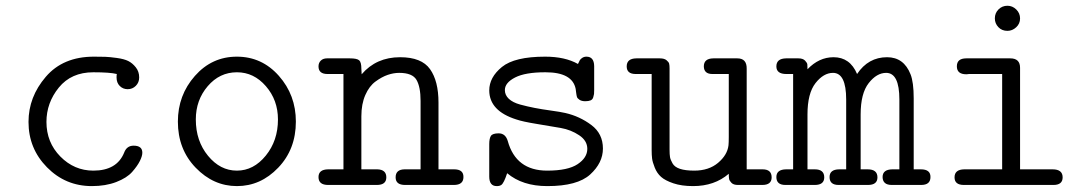

<svg xmlns="http://www.w3.org/2000/svg" viewBox="-20 -630 3714 654"><path d="M77.1 -214.8Q77.1 -299.8 136 -368.4Q194.8 -437 299.8 -437Q323.7 -437 338.4 -436.5Q353 -436 377.9 -432.6Q402.8 -429.2 417 -422.1Q431.2 -415 442.6 -400.6Q454.1 -386.2 454.1 -366.2Q454.1 -349.1 442.6 -337.6Q431.2 -326.2 415 -326.2Q398.9 -326.2 387.9 -337.2Q377 -348.1 377 -366.2Q377 -374 377.9 -377.9Q355 -383.8 297.9 -383.8Q222.7 -383.8 180.4 -331.8Q138.2 -279.8 138.2 -214.8Q138.2 -145 185.5 -96.9Q232.9 -48.8 297.9 -48.8Q377.9 -48.8 402.8 -109.9Q411.6 -133.8 435.1 -133.8Q464.8 -133.8 464.8 -109.9Q464.8 -98.6 456.5 -81.8Q448.2 -64.9 430.2 -44.4Q412.1 -23.9 376 -10Q339.8 3.9 293 3.9Q203.1 3.9 140.1 -60.1Q77.1 -124 77.1 -214.8Z M585.9 -215.8Q585.9 -305.7 643.8 -371.3Q701.7 -437 786.9 -437Q872.1 -437 929.9 -371.6Q987.8 -306.2 987.8 -215.8Q987.8 -121.6 927.7 -58.8Q867.7 3.9 787.1 3.9Q707 3.9 646.5 -58.8Q585.9 -121.6 585.9 -215.8ZM647 -223.1Q647 -149.9 688.5 -99.4Q730 -48.8 786.9 -48.8Q843.8 -48.8 885.3 -99.9Q926.8 -150.9 926.8 -223.1Q926.8 -289.1 885.7 -336.4Q844.7 -383.8 787.1 -383.8Q728 -383.8 687.5 -336.4Q647 -289.1 647 -223.1Z M1064.9 -26.9Q1064.9 -52.7 1097.7 -53.2H1149.9V-377.9H1095.7Q1064.9 -377.9 1064.9 -403.8Q1064.9 -416 1072.8 -423.6Q1080.6 -431.2 1093.8 -431.2H1171.9Q1195.8 -431.2 1203.4 -424.6Q1210.9 -418 1210.9 -396Q1210.9 -393.1 1211.4 -386.5Q1211.9 -379.9 1211.9 -377Q1261.7 -435.1 1342.8 -435.1Q1416 -435.1 1444.8 -394.5Q1473.6 -354 1473.6 -280.8V-53.2H1526.9Q1559.1 -53.2 1558.6 -26.9Q1558.6 0 1525.9 0H1359.9Q1327.6 0 1327.6 -25.9Q1327.6 -52.7 1357.9 -53.2H1412.6V-286.1Q1412.6 -334 1398.7 -357.9Q1384.8 -381.8 1339.8 -381.8Q1320.8 -381.8 1300.8 -375Q1280.8 -368.2 1259.3 -352.5Q1237.8 -336.9 1224.4 -306.4Q1210.9 -275.9 1210.9 -233.9V-53.2H1265.6Q1295.9 -52.2 1295.9 -25.9Q1295.9 0 1263.7 0H1097.7Q1064.9 0 1064.9 -26.9Z M1646.5 -28.8V-139.2Q1646.5 -158.2 1652.1 -167Q1657.7 -175.8 1678.7 -175.8Q1701.7 -175.8 1709.5 -149.9Q1737.3 -48.8 1843.8 -48.8Q1914.6 -48.8 1947.5 -70.8Q1980.5 -92.8 1980.5 -123Q1980.5 -150.9 1952.6 -169.4Q1924.8 -188 1890.1 -194.1Q1855.5 -200.2 1807.6 -208Q1759.8 -215.8 1738.8 -223.1Q1647 -252 1646.5 -321.8Q1646.5 -366.7 1689.7 -401.9Q1732.9 -437 1836.9 -437Q1904.8 -437 1948.7 -412.1Q1952.6 -420.9 1955.1 -425Q1957.5 -429.2 1963.6 -433.1Q1969.7 -437 1977.5 -437Q2003.4 -437 2003.9 -404.8V-323.2Q2003.9 -313.5 2003.4 -309.8Q2002.9 -306.2 2000.7 -298.6Q1998.5 -291 1991.7 -288.1Q1984.9 -285.2 1973.6 -285.2Q1961.4 -285.2 1954.1 -290Q1946.8 -294.9 1945.3 -299.6Q1943.8 -304.2 1942.4 -315.2Q1940.9 -326.2 1940.9 -327.1Q1929.7 -383.8 1838.4 -383.8Q1837.4 -383.8 1836.9 -383.8Q1769 -383.8 1734.4 -366Q1699.7 -348.1 1699.7 -323.2Q1699.7 -306.2 1713.1 -293.5Q1726.6 -280.8 1751.7 -273.9Q1776.9 -267.1 1800.8 -262.5Q1824.7 -257.8 1856.7 -253.4Q1888.7 -249 1905.8 -245.1Q1954.6 -233.9 1994.1 -204.3Q2033.7 -174.8 2033.7 -124Q2033.7 -75.2 1990.2 -35.6Q1946.8 3.9 1844.7 3.9H1843.8Q1759.8 3.9 1707.5 -40Q1696.3 -5.9 1687.5 0Q1681.6 3.9 1672.9 3.9Q1672.4 3.9 1671.9 3.9Q1646.5 3.9 1646.5 -28.8Z M2114.7 -403.8Q2114.7 -430.7 2147.5 -431.2H2227.5Q2242.7 -431.2 2250.2 -425Q2257.8 -418.9 2259.3 -413.1Q2260.7 -407.2 2260.7 -397V-120.1Q2260.7 -104 2262.2 -95Q2263.7 -85.9 2270.8 -73.5Q2277.8 -61 2296.1 -54.9Q2314.5 -48.8 2344.7 -48.8Q2394.5 -48.8 2426 -75.4Q2457.5 -102.1 2461.4 -134.8Q2462.4 -143.6 2462.4 -163.1V-377.9H2406.7Q2377.9 -377.9 2377.4 -403.8Q2377.4 -430.7 2409.7 -431.2H2491.7Q2523.9 -431.2 2523.4 -396V-53.2H2577.6Q2608.4 -53.2 2608.4 -25.9Q2608.4 0 2576.7 0H2493.7Q2478.5 0 2471.7 -7.1Q2464.8 -14.2 2463.6 -20Q2462.4 -25.9 2462.4 -38.1Q2413.6 3.9 2340.8 3.9Q2301.8 3.9 2273.7 -5.6Q2245.6 -15.1 2231.7 -27.6Q2217.8 -40 2210.2 -59.1Q2202.6 -78.1 2201.2 -90.1Q2199.7 -102.1 2199.7 -118.2V-377.9H2145.5Q2114.7 -377.9 2114.7 -403.8Z M2624.5 -26.9Q2624.5 -52.7 2657.7 -53.2H2681.6V-377.9Q2681.6 -377.9 2658.7 -377.9Q2624.5 -377.9 2624.5 -403.8Q2624.5 -430.7 2657.7 -431.2H2699.7Q2714.8 -431.2 2722.2 -423.6Q2729.5 -416 2730 -410.4Q2730.5 -404.8 2730.5 -394Q2769.5 -435.1 2819.3 -435.1Q2875.5 -435.1 2899.4 -377.9Q2937.5 -435.1 3001.5 -435.1Q3058.6 -435.1 3081.5 -377Q3092.3 -350.1 3092.3 -294.9Q3092.3 -292.5 3092.3 -290V-53.2H3116.7Q3149.9 -53.2 3149.4 -26.9Q3149.4 0 3117.7 0H3017.6Q2986.8 0 2986.3 -26.9Q2986.3 -52.7 3019.5 -53.2H3043.5V-291Q3043.5 -381.8 2998.5 -381.8Q2966.3 -381.8 2939 -346.9Q2911.6 -312 2911.6 -240.2V-53.2H2935.5Q2968.8 -53.2 2968.8 -25.9Q2968.8 0 2936.5 0H2836.4Q2805.7 0 2805.7 -26.9Q2805.7 -52.7 2838.4 -53.2H2862.3V-291Q2862.3 -381.8 2817.4 -381.8Q2785.2 -381.8 2757.8 -346.9Q2730.5 -312 2730.5 -240.2V-53.2H2755.4Q2787.6 -53.2 2787.6 -25.9Q2787.6 0 2755.4 0H2655.3Q2624.5 0 2624.5 -26.9Z M3231.4 -25.9Q3231.4 -52.7 3264.6 -53.2H3393.6V-377.9H3280.3Q3279.3 -377.9 3276.4 -377.4Q3273.4 -377 3271.5 -377Q3239.3 -377 3239.3 -404.1Q3239.3 -431.2 3271.5 -431.2H3421.4Q3454.6 -431.2 3454.6 -398.9V-53.2H3565.4Q3599.6 -53.2 3599.6 -25.9Q3599.6 0 3568.4 0H3263.2Q3231.4 0 3231.4 -25.9ZM3368.7 -567.4Q3368.7 -585.4 3381.1 -597.9Q3393.6 -610.4 3411.6 -610.4Q3428.7 -610.4 3441.7 -597.7Q3454.6 -585 3454.6 -567.1Q3454.6 -549.3 3441.4 -537.1Q3428.2 -524.9 3411.6 -524.9Q3392.6 -524.9 3380.6 -537.6Q3368.7 -550.3 3368.7 -567.4Z"/></svg>

Font: CMU Typewriter Text
Style: Light
Weight: 200
Version: Version 0.7.0